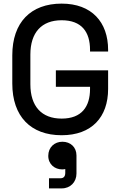

<svg xmlns="http://www.w3.org/2000/svg" viewBox="-20 -734 666 1062"><path d="M48 -272C48 -90 150 14 321 14C487 14 578 -86 578 -242V-345H289V-254H478V-242C478 -144 432 -78 321 -78C210 -78 148 -146 148 -268V-432C148 -554 210 -622 321 -622C432 -622 478 -557 478 -458V-449H578V-458C578 -612 487 -714 321 -714C150 -714 48 -610 48 -428ZM247 128C247 175 283 203 324 203C332 203 337 202 341 201V222C341 242 332 252 314 252H251V308H322C369 308 403 273 403 226V126C403 80 370 50 325 50C282 50 247 80 247 128Z"/></svg>

Font: Space Text Medium
Style: Regular
Weight: 500
Designer: Florian Karsten (Space Text), Colophon Foundry (Space Mono)
Foundry: Florian Karsten
Version: Version 1.003;PS 001.003;hotconv 1.0.88;makeotf.lib2.5.64775